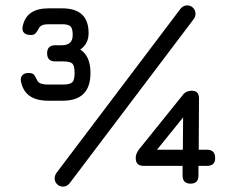

<svg xmlns="http://www.w3.org/2000/svg" viewBox="-20 -684 872 713"><path d="M214 9Q201 9 192 0Q183 -9 183 -22Q183 -31 189 -41L650 -651Q660 -664 675 -664Q688 -664 697 -655Q706 -646 706 -633Q706 -622 700 -614L239 -4Q229 9 214 9ZM159 -310Q72 -310 58 -381Q55 -396 63 -404.5Q71 -413 86 -413Q99 -413 104.5 -408Q110 -403 118 -386Q124 -370 159 -370H213Q240 -370 248.5 -378.5Q257 -387 257 -413Q257 -440 248.5 -448Q240 -456 213 -456H185Q155 -456 155 -486Q155 -516 185 -516H210Q250 -516 250 -554Q250 -578 242 -586Q234 -594 211 -594H160Q132 -594 125 -580Q124 -578 122 -574.5Q120 -571 118.5 -569Q117 -567 115.5 -564.5Q114 -562 112.5 -561Q111 -560 109 -558Q107 -556 105 -555.5Q103 -555 100 -554.5Q97 -554 94 -554Q77 -554 69 -562.5Q61 -571 64 -585Q77 -653 160 -653H211Q309 -653 309 -561Q309 -521 278 -500Q316 -476 316 -413Q316 -310 213 -310ZM688 -2Q658 -2 658 -32V-68H513Q484 -68 484 -97Q484 -113 496 -129L657 -329Q669 -347 693 -347Q719 -347 719 -318L718 -128H749Q779 -128 779 -97Q779 -68 749 -68H717V-32Q717 -2 688 -2ZM563 -128H659L660 -248Z"/></svg>

Font: Jura Medium
Style: Regular
Weight: 500
Designer: Daniel Johnson, Alexei Vanyashin
Foundry: Daniel Johnson
Version: Version 5.103